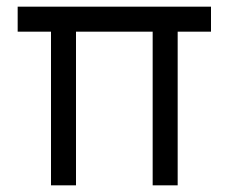

<svg xmlns="http://www.w3.org/2000/svg" viewBox="-20 -556 686 576"><path d="M133 -461H33V-536H613V-461H513V0H438V-461H208V0H133Z"/></svg>

Font: Trafiko Sans Variable
Style: Regular
Weight: 400
Designer: Gumpita Rahayu / Trafiko
Foundry: Tokotype / Trafiko
Version: Version 0.001;FEAKit 1.0